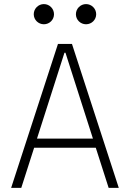

<svg xmlns="http://www.w3.org/2000/svg" viewBox="-20 -905 626 925"><path d="M33.7 0H82.5L144.5 -193.4H441.4L503.4 0H552.2L326.7 -693.4H259.3ZM158.2 -237.3 290.5 -650.9H295.4L427.7 -237.3ZM191.4 -788.1C218.3 -788.1 240.2 -809.6 240.2 -836.4C240.2 -863.3 218.3 -885.3 191.4 -885.3C164.6 -885.3 142.6 -863.3 142.6 -836.4C142.6 -809.6 164.6 -788.1 191.4 -788.1ZM394.5 -788.1C421.4 -788.1 443.4 -809.6 443.4 -836.4C443.4 -863.3 421.4 -885.3 394.5 -885.3C367.7 -885.3 345.7 -863.3 345.7 -836.4C345.7 -809.6 367.7 -788.1 394.5 -788.1Z"/></svg>

Font: Cascadia Mono PL ExtraLight
Style: Regular
Weight: 200
Monospace: yes
Designer: Aaron Bell
Foundry: Saja Typeworks
Version: Version 2404.023